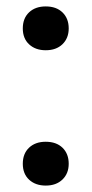

<svg xmlns="http://www.w3.org/2000/svg" viewBox="-20 -571 285 598"><path d="M122.5 7Q90.5 7 70.8 -11.2Q51 -29.5 51 -61Q51 -92.5 70.5 -111Q90 -129.5 122.5 -129.5Q155.5 -129.5 174.8 -110.8Q194 -92 194 -61Q194 -30.5 174.5 -11.8Q155 7 122.5 7ZM122.5 -414.5Q90.5 -414.5 70.8 -432.8Q51 -451 51 -482.5Q51 -514 70.5 -532.5Q90 -551 122.5 -551Q155.5 -551 174.8 -532.2Q194 -513.5 194 -482.5Q194 -452 174.5 -433.2Q155 -414.5 122.5 -414.5Z"/></svg>

Font: Encode Sans Condensed Thin Medium
Style: Regular
Weight: 500
Version: Version 3.002